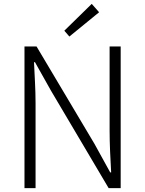

<svg xmlns="http://www.w3.org/2000/svg" viewBox="-20 -968 747 988"><path d="M106 0H163V-437C163 -510 158 -578 155 -648H160L242 -502L539 0H601V-729H544V-297C544 -226 548 -153 552 -81H547L466 -228L168 -729H106ZM337 -780 490 -905 452 -948 311 -810Z"/></svg>

Font: Source Han Sans SC Light
Style: Regular
Weight: 300
Designer: Ryoko NISHIZUKA (kana & ideographs); Paul D. Hunt (Latin, Greek & Cyrillic); Wenlong ZHANG (bopomofo); Sandoll Communica
Foundry: Adobe Systems Incorporated
Version: Version 1.004;PS 1.004;hotconv 1.0.82;makeotf.lib2.5.63406